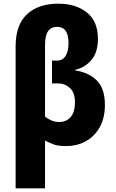

<svg xmlns="http://www.w3.org/2000/svg" viewBox="-20 -785 631 1045"><path d="M65 240V-532Q65 -650 127 -707.5Q189 -765 297 -765Q393 -765 453 -717Q513 -669 513 -573Q513 -500 477.5 -458.5Q442 -417 389 -405V-402Q465 -390 508 -346Q551 -302 551 -214Q551 -144 523.5 -94Q496 -44 448.5 -17Q401 10 340 10Q298 10 275 2Q252 -6 225 -20V240ZM302 -121Q342 -121 365 -148.5Q388 -176 388 -228Q388 -281 360.5 -306Q333 -331 297 -331H263V-455H289Q321 -455 337 -481Q353 -507 353 -550Q353 -639 291 -639Q258 -639 241.5 -615Q225 -591 225 -538V-150Q242 -137 261 -129Q280 -121 302 -121Z"/></svg>

Font: Noto Sans SemiCondensed ExtraBold
Style: Regular
Weight: 800
Width: 4
Designer: Monotype Design Team
Foundry: Monotype Imaging Inc.
Version: Version 2.013; ttfautohint (v1.8.4.7-5d5b)